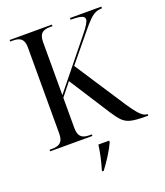

<svg xmlns="http://www.w3.org/2000/svg" viewBox="-166 -825 994 1157"><g transform="rotate(-20 331.5 -246.5)"><path d="M34 0V-10H52Q88 -10 105 -26.5Q122 -43 122 -82V-635Q122 -672 105.5 -688Q89 -704 53 -704H34V-714H305V-704H287Q251 -704 235 -687.5Q219 -671 219 -632V-293L463 -595Q510 -653 510 -674Q510 -690 490 -696.5Q470 -703 421 -703V-714H622V-703Q599 -703 580.5 -695Q562 -687 541 -666.5Q520 -646 489 -608L346 -434L556 -113Q596 -53 618.5 -31.5Q641 -10 661 -10H663V0H642Q585 0 553 -7.5Q521 -15 500 -36Q479 -57 454 -96L285 -359L219 -276V-83Q219 -43 235.5 -26.5Q252 -10 289 -10H305V0ZM288 213Q300 172 308 136Q316 100 321 61H390V71Q375 105 349 146Q323 187 297 221H288Z"/></g></svg>

Font: Noto Serif Display SemiCondensed
Style: Regular
Weight: 400
Width: 4
Designer: Monotype Design Team
Foundry: Monotype Imaging Inc.
Version: Version 2.009